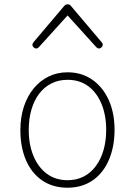

<svg xmlns="http://www.w3.org/2000/svg" viewBox="-20 -856 629 895"><path d="M295 19Q226 19 176.5 -15Q127 -49 101 -109.5Q75 -170 75 -250Q75 -310 91.5 -359.5Q108 -409 137.5 -444.5Q167 -480 207 -499.5Q247 -519 295 -519Q360 -519 409.5 -485Q459 -451 486.5 -390.5Q514 -330 514 -250Q514 -202 504 -160.5Q494 -119 475.5 -86Q457 -53 430.5 -29.5Q404 -6 370 6.5Q336 19 295 19ZM295 -16Q337 -16 370 -33Q403 -50 426.5 -81.5Q450 -113 462.5 -156Q475 -199 475 -250Q475 -319 453 -372Q431 -425 391 -454.5Q351 -484 295 -484Q253 -484 219.5 -467Q186 -450 162.5 -419Q139 -388 126.5 -345Q114 -302 114 -250Q114 -182 136 -129Q158 -76 198.5 -46Q239 -16 295 -16ZM149 -630Q142 -630 136.5 -635.5Q131 -641 131 -648Q131 -650 132.5 -653Q134 -656 136 -659L279 -828Q284 -833 287.5 -834.5Q291 -836 295 -836Q299 -836 303 -834.5Q307 -833 311 -828L454 -659Q457 -656 458 -653Q459 -650 459 -648Q459 -641 453.5 -635.5Q448 -630 441 -630Q437 -630 434.5 -632Q432 -634 429 -636L295 -784L161 -636Q159 -634 156 -632Q153 -630 149 -630Z"/></svg>

Font: Playwrite FR Moderne Thin
Style: Regular
Weight: 250
Version: Version 1.002